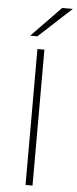

<svg xmlns="http://www.w3.org/2000/svg" viewBox="-61 -953 396 985"><g transform="rotate(5 136.5 -460.5)"><path d="M110 -700H146V0H110ZM218 -921H273L104 -765H67Z"/></g></svg>

Font: Overpass Thin
Style: Regular
Weight: 100
Designer: Delve Withrington, Thomas Jockin
Foundry: Delve Fonts
Version: Version 3.000;DELV;Overpass